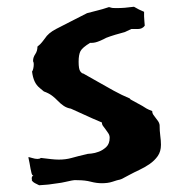

<svg xmlns="http://www.w3.org/2000/svg" viewBox="-20 -503 564 569"><path d="M453 -133Q452 -139 448.5 -144Q445 -149 441 -154Q437 -159 434 -163.5Q431 -168 431 -174Q420 -178 414 -181.5Q408 -185 402 -189L371 -206Q366 -208 365 -211Q341 -221 316.5 -234.5Q292 -248 273 -259L227 -285Q223 -285 218 -291.5Q213 -298 213 -320Q213 -341 218.5 -351.5Q224 -362 247 -376H252Q262 -376 275 -381.5Q288 -387 295 -391Q305 -395 321.5 -400Q338 -405 350 -408L369 -417Q375 -417 388.5 -417Q402 -417 409 -427Q408 -435 408 -439Q408 -443 407.5 -446.5Q407 -450 407 -454.5Q407 -459 407 -468Q396 -473 391.5 -475Q387 -477 377 -483Q361 -481 350 -480Q339 -479 323 -479Q316 -479 312.5 -479.5Q309 -480 303 -482Q282 -475 269 -472Q256 -469 238 -464L187 -438Q169 -429 146 -417Q123 -405 113 -389Q109 -384 104.5 -378Q100 -372 91 -365Q91 -352 84.5 -342.5Q78 -333 78 -323Q78 -320 79 -319Q80 -318 80 -312Q80 -306 78.5 -299.5Q77 -293 75 -291Q77 -274 82.5 -262Q88 -250 98 -242L110 -232Q124 -227 133.5 -220Q143 -213 151 -204.5Q159 -196 168.5 -189.5Q178 -183 190 -181L254 -152L282 -140Q282 -134 285.5 -129.5Q289 -125 293 -119.5Q297 -114 301 -108Q305 -102 305 -95Q305 -77 295 -67.5Q285 -58 273 -53.5Q261 -49 251 -48Q241 -47 240 -47Q210 -40 192.5 -35Q175 -30 154 -30Q144 -30 131 -31.5Q118 -33 101 -35Q98 -32 91 -32Q84 -32 74.5 -35Q65 -38 64 -37Q66 -29 67.5 -20Q69 -11 70.5 -3Q72 5 73.5 10.5Q75 16 77 16H79Q77 17 75.5 20Q74 23 74 25Q74 28 75 28Q74 29 74 30Q74 32 77 35Q80 38 84 40Q88 42 92 44Q96 46 96 46Q108 45 116.5 44.5Q125 44 133.5 42.5Q142 41 151.5 40Q161 39 174 36Q184 34 192.5 32Q201 30 210 31Q232 31 249 35.5Q266 40 282 40Q290 40 298 39Q306 38 313.5 35.5Q321 33 326 31.5Q331 30 332 30Q333 30 334.5 29.5Q336 29 339 28Q342 27 348 23.5Q354 20 364 15Q377 8 393 0.5Q409 -7 423.5 -17Q438 -27 447.5 -40.5Q457 -54 457 -74Q457 -86 455 -100.5Q453 -115 453 -133Z"/></svg>

Font: Dokdo
Style: Regular
Weight: 400
Version: Version 2.00